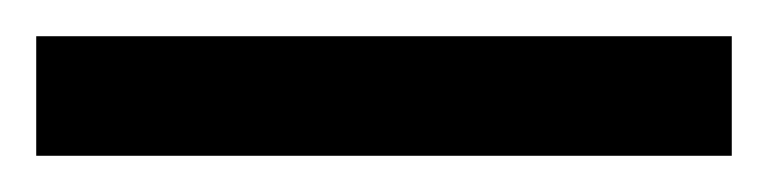

<svg xmlns="http://www.w3.org/2000/svg" viewBox="-22 70 424 106"><path d="M-2 156V90H382V156Z"/></svg>

Font: Noto Sans Kannada Condensed SemiBold
Style: Regular
Weight: 600
Width: 3
Designer: Jelle Bosma - Monotype Design Team
Foundry: Monotype Imaging Inc.
Version: Version 2.005; ttfautohint (v1.8.4.7-5d5b)